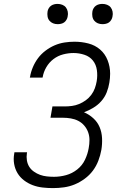

<svg xmlns="http://www.w3.org/2000/svg" viewBox="-20 -957 640 985"><path d="M252 8Q225 8 198.5 5Q172 2 148 -7Q124 -16 103.5 -31.5Q83 -47 70 -68.5Q57 -90 52.5 -116Q48 -142 53 -169L54 -176H119L118 -171Q115 -152 118 -134Q121 -116 130 -101.5Q139 -87 154 -76.5Q169 -66 185.5 -60Q202 -54 220.5 -52Q239 -50 257 -50Q288 -50 319 -58.5Q350 -67 376 -87.5Q402 -108 416 -137.5Q430 -167 435 -197Q439 -218 439 -239Q439 -260 432 -279Q425 -298 412 -313Q399 -328 381.5 -337Q364 -346 343.5 -349.5Q323 -353 302 -353H239L249 -411H312Q330 -411 349 -413.5Q368 -416 386 -423.5Q404 -431 420 -442.5Q436 -454 448 -470Q460 -486 466.5 -504Q473 -522 476 -540Q481 -569 477 -597.5Q473 -626 456.5 -646.5Q440 -667 413 -676Q386 -685 357 -685Q331 -685 304 -678Q277 -671 254.5 -654Q232 -637 217.5 -612Q203 -587 199 -561L198 -559H133L134 -562Q138 -587 148.5 -612Q159 -637 175 -658.5Q191 -680 213.5 -697Q236 -714 260.5 -724.5Q285 -735 311 -739Q337 -743 362 -743Q399 -743 433.5 -734Q468 -725 493.5 -703Q519 -681 532 -648Q545 -615 545 -579Q545 -568 544 -556.5Q543 -545 541 -533Q537 -508 527.5 -483.5Q518 -459 500 -438.5Q482 -418 458.5 -404Q435 -390 411 -381Q437 -370 458.5 -350.5Q480 -331 491 -305Q502 -279 503.5 -248.5Q505 -218 500 -188Q495 -160 484.5 -132.5Q474 -105 456.5 -81.5Q439 -58 414.5 -40Q390 -22 363.5 -11Q337 0 308.5 4Q280 8 252 8ZM506 -833Q493 -833 482 -837.5Q471 -842 463.5 -851Q456 -860 454 -872.5Q452 -885 454 -898Q455 -906 460 -914.5Q465 -923 472.5 -928Q480 -933 488.5 -935Q497 -937 505 -937Q518 -937 529.5 -932.5Q541 -928 548 -919Q555 -910 557.5 -897.5Q560 -885 557 -872Q556 -864 551 -855.5Q546 -847 539 -842Q532 -837 523 -835Q514 -833 506 -833ZM276 -833Q263 -833 252 -837.5Q241 -842 233.5 -851Q226 -860 224 -872.5Q222 -885 224 -898Q225 -906 230 -914.5Q235 -923 242.5 -928Q250 -933 258.5 -935Q267 -937 275 -937Q288 -937 299.5 -932.5Q311 -928 318 -919Q325 -910 327.5 -897.5Q330 -885 327 -872Q326 -864 321 -855.5Q316 -847 309 -842Q302 -837 293 -835Q284 -833 276 -833Z"/></svg>

Font: Iosevka Aile Light
Style: Italic
Weight: 300
Italic angle: -9°
Designer: Belleve Invis
Foundry: Belleve Invis
Version: Version 31.1.0; ttfautohint (v1.8.4)